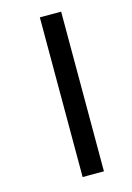

<svg xmlns="http://www.w3.org/2000/svg" viewBox="-111 -719 569 827"><g transform="rotate(-15 174.0 -306.0)"><path d="M152 -662V50H247V-662Z"/></g></svg>

Font: Noto Sans Sinhala UI ExtraCondensed SemiBold
Style: Regular
Weight: 600
Width: 2
Designer: Jelle Bosma - Monotype Design Team
Foundry: Monotype Imaging Inc.
Version: Version 2.006